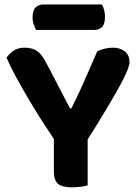

<svg xmlns="http://www.w3.org/2000/svg" viewBox="-20 -821 608 849"><path d="M361.9 -195.2H225.5Q199.8 -233.4 168.9 -281.4Q138 -329.4 107.8 -380.5Q77.5 -431.5 51.4 -479.5Q25.3 -527.6 8.8 -566Q19.7 -582.4 39.4 -596.3Q59.2 -610.2 88.6 -610.2Q122.8 -610.2 143.9 -595.6Q165 -581.1 184.4 -542.8Q187.5 -537.3 198.3 -516.8Q209.1 -496.3 223.3 -469Q237.5 -441.6 251.7 -414.1Q265.9 -386.5 276.5 -366.3Q287 -346.2 289.9 -341.4H295.4Q318.3 -387.2 336.3 -426.3Q354.2 -465.4 371.7 -505.9Q389.2 -546.4 409.9 -594.1Q425 -601.9 443.9 -606Q462.8 -610.2 479.7 -610.2Q510.8 -610.2 531.7 -594Q552.6 -577.8 552.6 -545.8Q552.6 -534.3 543.6 -510.9Q534.6 -487.5 513 -447.4Q491.5 -407.2 454.6 -345.5Q417.8 -283.7 361.9 -195.2ZM218.2 -250.2H367.6V-1.2Q358.1 1.5 338.5 4.4Q318.8 7.3 298.7 7.3Q253.9 7.3 236.1 -8.6Q218.2 -24.4 218.2 -63.2ZM395.5 -688.5H138.8Q134.8 -698.3 129.4 -712.7Q124 -727.2 124 -743.3Q124 -775.5 137.6 -788.4Q151.2 -801.4 173.5 -801.4H429.6Q436.7 -792.3 440.4 -777.4Q444.2 -762.4 444.2 -746.6Q444.2 -714.4 431.1 -701.4Q418.1 -688.5 395.5 -688.5Z"/></svg>

Font: Baloo Bhaijaan 2
Style: Regular
Weight: 400
Designer: Sanskriti Dholi, Noopur Datye and Ek Type
Foundry: Ek Type
Version: Version 1.701